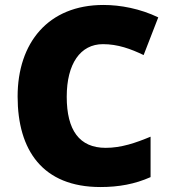

<svg xmlns="http://www.w3.org/2000/svg" viewBox="-20 -744 689 774"><path d="M395 -566C455 -566 507 -547 559 -522L618 -674C545 -709 466 -724 397 -724C174 -724 51 -571 51 -355C51 -138 152 10 385 10C459 10 524 -2 587 -30V-193C527 -168 469 -148 406 -148C300 -148 249 -219 249 -354C249 -487 304 -566 395 -566Z"/></svg>

Font: Noto Sans Sinhala Black
Style: Regular
Weight: 900
Designer: Jelle Bosma - Monotype Design Team
Foundry: Monotype Imaging Inc.
Version: Version 2.006